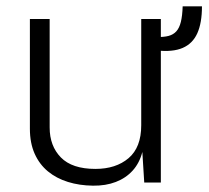

<svg xmlns="http://www.w3.org/2000/svg" viewBox="-20 -577 660 607"><path d="M274 10Q231 9.5 194.8 -1.8Q158.5 -13 131.5 -35.2Q104.5 -57.5 89.5 -91.2Q74.5 -125 74.5 -170V-517H137V-174Q137 -115.5 172.5 -79.2Q208 -43 281.5 -43Q346.5 -43 386.5 -77Q426.5 -111 426.5 -181V-517H488.5V0H436L430 -96.5Q421 -61.5 399.5 -37.8Q378 -14 346.2 -1.8Q314.5 10.5 274 10ZM618.5 -557Q618.5 -504.5 603.8 -471.8Q589 -439 557.5 -425.5Q526 -412 476 -417.5V-460Q498 -459.5 513 -463.5Q528 -467.5 537.5 -478Q547 -488.5 551.8 -507.8Q556.5 -527 557.5 -557Z"/></svg>

Font: Public Sans Thin ExtraLight
Style: Regular
Weight: 250
Version: Version 1.007